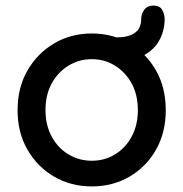

<svg xmlns="http://www.w3.org/2000/svg" viewBox="-20 -658 657 688"><path d="M574 -263Q574 -183 539 -121.5Q504 -60 444 -25Q384 10 309 10Q234 10 174 -25Q114 -60 78.5 -121.5Q43 -183 43 -263Q43 -344 78.5 -405.5Q114 -467 174 -502.5Q234 -538 309 -538Q384 -538 444 -502.5Q504 -467 539 -405.5Q574 -344 574 -263ZM474 -263Q474 -318 452 -358.5Q430 -399 392.5 -422.5Q355 -446 309 -446Q263 -446 225 -422.5Q187 -399 165 -358.5Q143 -318 143 -263Q143 -210 165 -169Q187 -128 225 -105Q263 -82 309 -82Q355 -82 392.5 -105Q430 -128 452 -169Q474 -210 474 -263ZM398 -440V-524Q440 -524 463 -540Q486 -556 486 -591Q486 -608 497 -623Q508 -638 529 -638Q553 -638 561.5 -622Q570 -606 570 -591Q570 -549 551.5 -514.5Q533 -480 495.5 -460Q458 -440 398 -440Z"/></svg>

Font: Quicksand SemiBold
Style: Regular
Weight: 600
Designer: Andrew Paglinawan
Foundry: Andrew Paglinawan
Version: Version 3.006